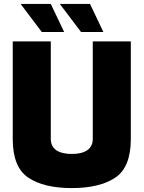

<svg xmlns="http://www.w3.org/2000/svg" viewBox="-20 -954 732 979"><path d="M45 -245V-743H239V-246Q239 -208 266.5 -188.5Q294 -169 346 -169Q398 -169 425.5 -188.5Q453 -208 453 -246V-743H647V-245Q647 -101 567.5 -48Q488 5 346 5Q204 5 124.5 -48Q45 -101 45 -245ZM85 -934H239L307 -791H193ZM285 -934H439L507 -791H393Z"/></svg>

Font: Exo Black
Style: Regular
Weight: 900
Designer: Natanael Gama
Foundry: Natanael Gama
Version: Version 1.500; ttfautohint (v1.6)